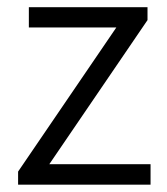

<svg xmlns="http://www.w3.org/2000/svg" viewBox="-20 -503 456 523"><path d="M296.9 -428.2H58.6V-483.4H381.8V-448.2L114.3 -55.7H390.1V0H29.3V-35.6Z"/></svg>

Font: Varta
Style: Light
Weight: 300
Designer: Joana Correia, Viktoriya Grabowska, Eben Sorkin
Foundry: Sorkin Type
Version: Version 1.002; ttfautohint (v1.3) -l 8 -r 24 -G 200 -x 12 -H